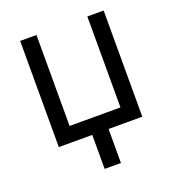

<svg xmlns="http://www.w3.org/2000/svg" viewBox="-131 -648 844 927"><g transform="rotate(-20 291.0 -185.0)"><path d="M332.4 174.7H248.6V0H76.7V-545.5H160.5V-78.1H421.9V-545.5H505.7V0H332.4Z"/></g></svg>

Font: Linik Sans
Style: Regular
Weight: 400
Designer: Rasmus Andersson (font), Marc Monis (original base), Kil Hyung-jin (Pretendard portions), Cristiano Sobral (main changes
Foundry: rsms
Version: Version 3.018;May 31, 2022;FontCreator 14.0.0.2814 64-bit; t